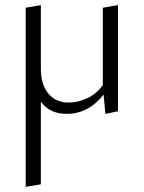

<svg xmlns="http://www.w3.org/2000/svg" viewBox="-20 -438 560 747"><path d="M380 -408 439 -418V-5L390 5L383 -70Q324 5 239 5Q174 5 139 -42V279L80 289V-408L139 -418V-171Q139 -109 168 -74Q197 -39 248 -39Q283 -39 319.5 -56Q356 -73 380 -107Z"/></svg>

Font: EauTestSC Semilight
Style: Regular
Weight: 300
Designer: Christian Thalmann (Catharsis Fonts)
Version: Version 0.001;PS 000.001;hotconv 1.0.88;makeotf.lib2.5.64775